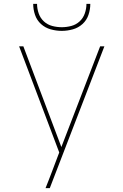

<svg xmlns="http://www.w3.org/2000/svg" viewBox="-20 -975 640 995"><path d="M238 0H216Q224 -20 232 -40.5Q240 -61 248 -82L287 -185L79 -735H101L298 -213L499 -735H521ZM300 -815Q271 -815 242.5 -823Q214 -831 192.5 -850.5Q171 -870 161.5 -898Q152 -926 152 -955H172Q172 -930 180.5 -905.5Q189 -881 207.5 -864Q226 -847 250.5 -840.5Q275 -834 300 -834Q325 -834 349.5 -840.5Q374 -847 392.5 -864Q411 -881 419.5 -905.5Q428 -930 428 -955H448Q448 -926 438.5 -898Q429 -870 407.5 -850.5Q386 -831 357.5 -823Q329 -815 300 -815Z"/></svg>

Font: Iosevka Thin Extended
Style: Regular
Weight: 100
Width: 7
Monospace: yes
Designer: Belleve Invis
Foundry: Belleve Invis
Version: Version 32.5.0; ttfautohint (v1.8.4)